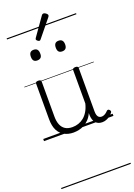

<svg xmlns="http://www.w3.org/2000/svg" viewBox="-262 -1142 1170 1679"><g transform="rotate(-20 323.0 -302.5)"><path d="M270 18Q222 18 185 -1.5Q148 -21 127.5 -61.5Q107 -102 107 -166V-496Q107 -505 113 -509.5Q119 -514 132 -514Q146 -514 152.5 -509.5Q159 -505 159 -496V-171Q159 -127 171.5 -95.5Q184 -64 210 -47Q236 -30 277 -30Q306 -30 333 -39Q360 -48 383 -66.5Q406 -85 424 -115Q442 -145 452 -186V-496Q452 -506 458.5 -510.5Q465 -515 479 -515Q492 -515 498 -510.5Q504 -506 504 -496V-93Q504 -73 508.5 -58.5Q513 -44 523 -36.5Q533 -29 547 -29Q557 -29 567 -32.5Q577 -36 587 -43Q597 -50 607 -61Q613 -67 620 -66.5Q627 -66 633 -59Q638 -54 639.5 -47Q641 -40 636 -34Q625 -19 609 -7Q593 5 575 12Q557 19 537 19Q517 19 502 13Q487 7 476 -5Q465 -17 459 -35Q453 -53 452 -76V-97Q437 -63 415.5 -41Q394 -19 370 -6Q346 7 320.5 12.5Q295 18 270 18ZM187 -683Q165 -683 154.5 -695Q144 -707 144 -732Q144 -757 154.5 -769.5Q165 -782 187 -782Q209 -782 220 -769.5Q231 -757 231 -732Q232 -707 220.5 -695Q209 -683 187 -683ZM419 -683Q397 -683 386.5 -695Q376 -707 376 -732Q376 -757 386.5 -769.5Q397 -782 419 -782Q441 -782 452 -769.5Q463 -757 463 -732Q463 -707 452 -695Q441 -683 419 -683ZM263 -838Q256 -838 246 -846Q236 -854 236 -861Q236 -863 237.5 -866Q239 -869 241 -873L360 -1042Q364 -1047 367.5 -1049Q371 -1051 377 -1051Q383 -1051 391.5 -1046.5Q400 -1042 406.5 -1035Q413 -1028 413 -1022Q413 -1017 411.5 -1014.5Q410 -1012 407 -1007L276 -846Q270 -838 263 -838ZM0 436H646V446H0ZM0 -20H646V0H0ZM0 -505H646V-500H0ZM0 -956H646V-946H0Z"/></g></svg>

Font: Playwrite HU Guides
Style: Regular
Weight: 400
Designer: Veronika Burian, José Scaglione
Foundry: TypeTogether
Version: Version 1.003